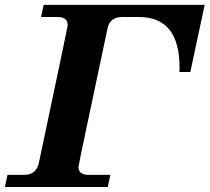

<svg xmlns="http://www.w3.org/2000/svg" viewBox="-50 -752 843 772"><path d="M383.3 0H-30.3L-20 -48.8H46.9Q95.7 -48.8 106.4 -97.7Q222.2 -644 222.2 -650.9Q222.2 -683.6 182.1 -683.6H115.2L125.5 -732.4H772.9L715.3 -462.4H671.4L671.9 -480.5Q671.9 -683.6 508.8 -683.6H440.9Q392.1 -683.6 382.3 -637.7Q265.6 -88.4 265.6 -81.5Q265.6 -48.8 305.7 -48.8H393.6Z"/></svg>

Font: Munson
Style: Bold Italic
Weight: 700
Italic angle: -12°
Designer: Paul James MIller
Foundry: High-Logic / Made with FontCreator
Version: Version 2.10;May 5, 2019;FontCreator 11.5.0.2430 64-bit